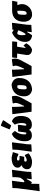

<svg xmlns="http://www.w3.org/2000/svg" viewBox="1808 -2603 982 4656"><g transform="rotate(-90 2299.0 -275.0)"><path d="M208 -200Q205 -176 226 -176Q255 -176 317 -272L328 -352L332 -465L509 -476L462 -116L458 -7L281 4L297 -117H284Q241 -36 212 3L199 4Q184 -2 171 -12L168 185L-9 196L63 -352L67 -465L244 -476Z M723 11Q619 11 571 -17.5Q523 -46 523 -109Q523 -206 623 -245Q561 -278 561 -336Q561 -406 626 -445Q691 -484 807 -484Q873 -472 939 -454L897 -322H870Q820 -354 775 -354Q734 -354 734 -327Q734 -298 770 -292H842L846 -282L825 -179H745Q708 -179 708 -148Q708 -118 747 -118Q790 -118 850 -162H870L910 -74Q834 -5 723 11Z M1176 -476 1130 -116 1125 -7 948 4 995 -352 999 -465Z M1573 -737 1589 -746 1705 -697 1710 -681Q1652 -591 1594 -505L1578 -495L1488 -533Q1537 -642 1573 -737ZM1343 7Q1270 7 1236 -35Q1202 -77 1202 -168Q1202 -285 1252.5 -370.5Q1303 -456 1385 -478L1446 -415L1445 -395Q1410 -359 1388.5 -298Q1367 -237 1367 -176Q1367 -149 1372 -138.5Q1377 -128 1390 -128Q1414 -128 1417 -155L1439 -326L1590 -332L1601 -319L1580 -152Q1577 -128 1598 -128Q1643 -128 1643 -242Q1643 -334 1610 -395V-415L1682 -478Q1752 -454 1783.5 -402Q1815 -350 1815 -258Q1815 -132 1759.5 -62.5Q1704 7 1604 7Q1511 7 1479 -60Q1439 7 1343 7Z M2289 -479Q2303 -439 2303 -401Q2303 -333 2256 -247L2122 0H1918L1858 -466L2035 -476V-385L2045 -182H2059L2107 -291Q2132 -349 2132 -386Q2132 -416 2119 -442L2127 -459Z M2569 -484 2585 -482Q2655 -466 2695 -420.5Q2735 -375 2735 -301Q2735 -159 2661 -77Q2587 5 2457 12L2441 10Q2291 -24 2291 -183Q2291 -316 2365.5 -396Q2440 -476 2569 -484ZM2534 -348Q2488 -348 2474.5 -312Q2461 -276 2461 -179Q2461 -145 2467.5 -132.5Q2474 -120 2493 -120Q2537 -120 2550 -156Q2563 -192 2563 -290Q2563 -323 2557 -335.5Q2551 -348 2534 -348Z M3192 -479Q3206 -439 3206 -401Q3206 -333 3159 -247L3025 0H2821L2761 -466L2938 -476V-385L2948 -182H2962L3010 -291Q3035 -349 3035 -386Q3035 -416 3022 -442L3030 -459Z M3428 10Q3364 10 3327.5 -22Q3291 -54 3293 -107L3296 -137L3328 -351H3230L3221 -361L3234 -472H3612L3624 -461L3611 -351H3494L3466 -165L3465 -157Q3465 -148 3474 -148Q3480 -148 3487 -155Q3494 -162 3515 -191L3528 -192L3578 -130Q3519 -19 3428 10Z M3749 11Q3671 -8 3641 -49.5Q3611 -91 3611 -157Q3611 -260 3670.5 -344Q3730 -428 3832 -472H3839L3904 -432L3908 -466L4074 -476L4028 -116L4023 -7L3846 4L3861 -106H3846Q3811 -35 3772 11ZM3773 -225Q3773 -146 3794 -146Q3823 -146 3887 -304L3890 -326L3824 -348Q3773 -348 3773 -225Z M4276 12Q4195 12 4147.5 -42Q4100 -96 4100 -189Q4100 -324 4171.5 -398Q4243 -472 4373 -472H4604L4607 -463L4583 -345H4508L4504 -336Q4528 -294 4528 -235Q4528 -134 4453.5 -61Q4379 12 4276 12ZM4304 -121Q4339 -121 4353 -156Q4367 -191 4367 -280Q4367 -323 4365 -345H4348Q4299 -345 4284 -315Q4269 -285 4269 -187Q4269 -145 4275.5 -133Q4282 -121 4304 -121Z"/></g></svg>

Font: Alegreya Sans Black
Style: Italic
Weight: 900
Italic angle: -7°
Designer: Juan Pablo del Peral
Foundry: Huerta Tipografica
Version: Version 2.007